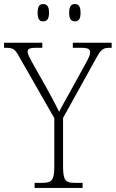

<svg xmlns="http://www.w3.org/2000/svg" viewBox="-29 -924 569 944"><path d="M339 -819C357 -819 367 -829 367 -861C367 -894 357 -904 339 -904C322 -904 311 -894 311 -861C311 -829 322 -819 339 -819ZM183 -819C201 -819 212 -829 212 -861C212 -894 201 -904 183 -904C166 -904 156 -894 156 -861C156 -829 166 -819 183 -819ZM141 0H377V-25H341C293 -25 281 -35 281 -109V-344L445 -640C469 -683 479 -689 513 -689H520V-714H329V-689H371C406 -689 414 -681 414 -667C414 -655 408 -641 395 -617L314 -470C291 -428 272 -396 262 -374C243 -412 222 -453 198 -495L128 -619C117 -640 107 -657 107 -670C107 -681 112 -689 147 -689H179V-714H-9V-689H-1C35 -689 44 -684 66 -644L238 -343V-108C238 -35 225 -25 177 -25H141Z"/></svg>

Font: Noto Serif Devanagari SemiCondensed ExtraLight
Style: Regular
Weight: 200
Width: 4
Designer: Universal Thirst, Indian Type Foundry and the Monotype Design Team
Foundry: Monotype Imaging Inc.
Version: Version 2.004